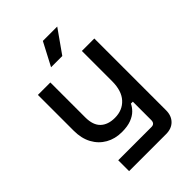

<svg xmlns="http://www.w3.org/2000/svg" viewBox="-255 -810 1124 1124"><g transform="rotate(-45 307.0 -248.0)"><path d="M133 200V110H408Q436 110 436 80V-72H420Q411 -52 392.5 -33.5Q374 -15 343 -3Q312 9 265 9Q209 9 165 -16Q121 -41 96 -87Q71 -133 71 -196V-493H174V-204Q174 -140 206 -109.5Q238 -79 295 -79Q358 -79 396.5 -121Q435 -163 435 -243V-493H538V101Q538 146 511.5 173Q485 200 439 200ZM240 -553 315 -696H434L333 -553Z"/></g></svg>

Font: Space Grotesk Medium
Style: Regular
Weight: 500
Designer: Florian Karsten
Foundry: Florian Karsten
Version: Version 2.000